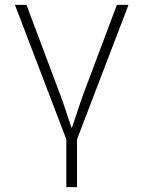

<svg xmlns="http://www.w3.org/2000/svg" viewBox="-20 -566 590 790"><path d="M254.4 11.2 41.5 -545.9H88.9L225.1 -183.6Q240.7 -142.1 254.2 -100.3Q267.6 -58.6 282.2 -18.1H267.6Q282.7 -58.6 296.1 -100.3Q309.6 -142.1 324.7 -183.6L460.9 -545.9H508.8L295.4 11.2ZM252.9 204.1V-3.9H296.9V204.1Z"/></svg>

Font: Inter ExtraLight
Style: Regular
Weight: 250
Designer: Rasmus Andersson
Foundry: rsms
Version: Version 4.001;git-66647c0bb